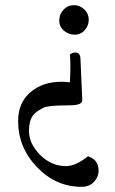

<svg xmlns="http://www.w3.org/2000/svg" viewBox="-20 -476 446 742"><path d="M291 -247 298 -89Q298 -69 250 -69Q167 -69 148.5 -60Q130 -51 117 -40Q92 -20 92 30Q92 80 135.5 123Q179 166 235 166Q272 166 320 128Q361 141 361 183Q361 208 343 227Q325 246 295 246Q196 246 123 170Q50 94 50 -8Q50 -79 97.5 -119.5Q145 -160 217 -160Q228 -160 250 -158Q252 -188 252 -220Q252 -252 250 -265Q259 -273 271 -273Q291 -273 291 -247ZM209 -397Q209 -421 225.5 -438.5Q242 -456 265.5 -456Q289 -456 306 -439.5Q323 -423 323 -400Q323 -377 307.5 -359.5Q292 -342 268.5 -342Q245 -342 227 -357.5Q209 -373 209 -397Z"/></svg>

Font: Sedan
Style: Regular
Weight: 400
Designer: Sebastian Salazar
Foundry: Sebastian Salazar
Version: Version 1.001